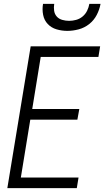

<svg xmlns="http://www.w3.org/2000/svg" viewBox="-20 -975 541 995"><path d="M18 0 139 -735H499L490 -680H191L147 -410H391L381 -355H137L88 -55H387L378 0ZM329 -815Q300 -815 273 -823Q246 -831 227.5 -850.5Q209 -870 203.5 -898Q198 -926 203 -955H261Q258 -937 260.5 -919.5Q263 -902 274 -889.5Q285 -877 302.5 -872Q320 -867 338 -867Q356 -867 374.5 -872Q393 -877 408 -889.5Q423 -902 431.5 -919.5Q440 -937 443 -955H501Q496 -926 481.5 -898Q467 -870 442.5 -850.5Q418 -831 388 -823Q358 -815 329 -815Z"/></svg>

Font: Iosevka Light
Style: Italic
Weight: 300
Italic angle: -9°
Monospace: yes
Designer: Belleve Invis
Foundry: Belleve Invis
Version: Version 32.5.0; ttfautohint (v1.8.4)